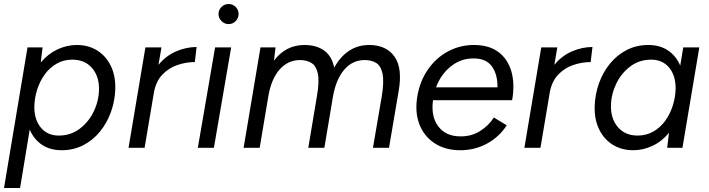

<svg xmlns="http://www.w3.org/2000/svg" viewBox="-20 -736 3530 956"><path d="M0 200 117 -500H192L183 -425Q219 -468 266 -490Q313 -512 362 -512Q421 -512 465 -484Q509 -456 532.5 -406.5Q556 -357 554 -292Q552 -233 532.5 -178.5Q513 -124 478 -81Q443 -38 394.5 -13Q346 12 287 12Q229 12 188.5 -15.5Q148 -43 128 -91L80 200ZM340 -439Q297 -439 262 -419Q227 -399 202.5 -365Q178 -331 165 -289.5Q152 -248 151 -207Q150 -141 183 -101Q216 -61 273 -61Q332 -61 377 -95Q422 -129 447 -181.5Q472 -234 473 -291Q474 -356 438 -397.5Q402 -439 340 -439Z M620 0 704 -500H784L769 -413Q807 -459 857.5 -480.5Q908 -502 959 -502L950 -427Q906 -427 862.5 -412Q819 -397 787.5 -363.5Q756 -330 746 -274V-273L700 0Z M965 0 1051 -500H1131L1045 0ZM1118 -616Q1098 -616 1083 -631Q1068 -646 1068 -666Q1068 -687 1083 -701.5Q1098 -716 1118 -716Q1139 -716 1153.5 -701.5Q1168 -687 1168 -666Q1168 -646 1153.5 -631Q1139 -616 1118 -616Z M1193 0 1277 -500H1352L1344 -434Q1403 -512 1496 -512Q1556 -512 1594.5 -484Q1633 -456 1644 -399Q1674 -454 1718 -483Q1762 -512 1818 -512Q1903 -512 1944 -454.5Q1985 -397 1965 -283L1917 0H1837L1881 -257Q1893 -331 1884.5 -370Q1876 -409 1852.5 -423Q1829 -437 1796 -437Q1735 -437 1694 -389Q1653 -341 1638 -256L1595 0H1515L1558 -257Q1571 -331 1562.5 -370Q1554 -409 1530 -423Q1506 -437 1474 -437Q1413 -437 1371.5 -389Q1330 -341 1316 -256L1273 0Z M2268 12Q2194 11 2142 -24Q2090 -59 2067.5 -119Q2045 -179 2058 -257Q2071 -333 2111.5 -391Q2152 -449 2212.5 -481Q2273 -513 2344 -512Q2417 -511 2463 -476Q2509 -441 2526.5 -379.5Q2544 -318 2530 -237H2136Q2125 -156 2162.5 -106.5Q2200 -57 2272 -57Q2326 -56 2369.5 -83Q2413 -110 2439 -151L2503 -112Q2465 -53 2403 -20Q2341 13 2268 12ZM2151 -301H2457Q2458 -365 2429.5 -405Q2401 -445 2339 -445Q2276 -446 2225.5 -406Q2175 -366 2151 -301Z M2591 0 2675 -500H2755L2740 -413Q2778 -459 2828.5 -480.5Q2879 -502 2930 -502L2921 -427Q2877 -427 2833.5 -412Q2790 -397 2758.5 -363.5Q2727 -330 2717 -274V-273L2671 0Z M3134 12Q3074 12 3030 -16Q2986 -44 2962.5 -93.5Q2939 -143 2941 -208Q2943 -267 2962.5 -321.5Q2982 -376 3017 -419Q3052 -462 3100.5 -487Q3149 -512 3208 -512Q3266 -512 3306.5 -484.5Q3347 -457 3367 -409L3382 -500H3462L3378 0H3302L3311 -75Q3276 -32 3229 -10Q3182 12 3134 12ZM3155 -61Q3198 -61 3233 -81Q3268 -101 3292.5 -135Q3317 -169 3330 -210.5Q3343 -252 3344 -293Q3345 -359 3312 -399Q3279 -439 3222 -439Q3163 -439 3118 -405Q3073 -371 3048 -318.5Q3023 -266 3022 -210Q3021 -144 3057 -102.5Q3093 -61 3155 -61Z"/></svg>

Font: Figtree
Style: Italic
Weight: 400
Italic angle: -9.5°
Foundry: Erik Kennedy
Version: Version 2.001; ttfautohint (v1.8.4.7-5d5b);gftools[0.9.27]